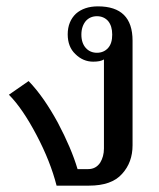

<svg xmlns="http://www.w3.org/2000/svg" viewBox="-20 -584 500 604"><path d="M95 -159C124 -104 145 -51 158 0C158 0 260 0 260 0C307 0 342 -12 364 -37C386 -61 397 -91 397 -127C397 -127 397 -456 397 -456C397 -528 361 -564 288 -564C259 -564 236 -556 219 -541C202 -525 193 -503 193 -476C193 -450 201 -429 217 -414C233 -398 252 -390 273 -390C288 -390 299 -392 307 -397C307 -397 307 -117 307 -117C307 -100 303 -85 295 -72C286 -59 274 -52 257 -52C257 -52 224 -52 224 -52C211 -96 190 -145 162 -198C133 -251 103 -295 70 -329C70 -329 8 -286 8 -286C37 -257 66 -214 95 -159ZM320 -433C311 -423 299 -418 285 -418C271 -418 259 -423 250 -433C241 -443 236 -457 236 -475C236 -493 241 -507 250 -518C259 -528 271 -533 285 -533C299 -533 311 -528 320 -518C329 -507 333 -493 333 -475C333 -457 329 -443 320 -433Z"/></svg>

Font: BUSH 25 TRIRONG
Style: Regular
Weight: 400
Designer: Katatrad Team
Foundry: CadsonDemak